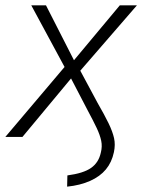

<svg xmlns="http://www.w3.org/2000/svg" viewBox="-21 -512 540 718"><path d="M230 186 231 144Q291 136 319.5 116Q348 96 356 59Q362 36 357.5 14.5Q353 -7 340.5 -33.5Q328 -60 307 -99L245 -218V-219L63 0H-1L225 -267L231 -242L96 -492H151L256 -286H255L427 -492H491L277 -245L271 -263L344 -127Q370 -82 385 -51Q400 -20 405.5 4.5Q411 29 405 57Q397 95 375 121.5Q353 148 316 164.5Q279 181 230 186Z"/></svg>

Font: Nunito Sans 7pt SemiCondensed ExtraLight
Style: Italic
Weight: 250
Width: 4
Italic angle: -9°
Designer: Vernon Adams
Foundry: Vernon Adams
Version: Version 3.101;gftools[0.9.27]